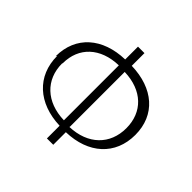

<svg xmlns="http://www.w3.org/2000/svg" viewBox="-192 -946 1176 1176"><g transform="rotate(45 395.5 -358.0)"><path d="M54 -364C54 -190 178 -78 367 -72V38H422V-71C612 -76 735 -187 735 -360C735 -533 611 -639 420 -644V-754H364V-643C174 -638 49 -530 49 -356ZM110 -356C110 -495 207 -586 362 -590V-114C206 -118 108 -213 108 -352ZM416 -112V-587C572 -582 667 -490 667 -350C667 -210 571 -114 414 -109Z"/></g></svg>

Font: GenEiGothic-pro-Light
Style: Regular
Weight: 300
Designer: Ryoko NISHIZUKA (kana & ideographs); Paul D. Hunt (Latin, Greek & Cyrillic); Wenlong ZHANG (bopomofo); Sandoll Communica
Foundry: Adobe Systems Incorporated; o_tamon
Version: Version 1.000.140830